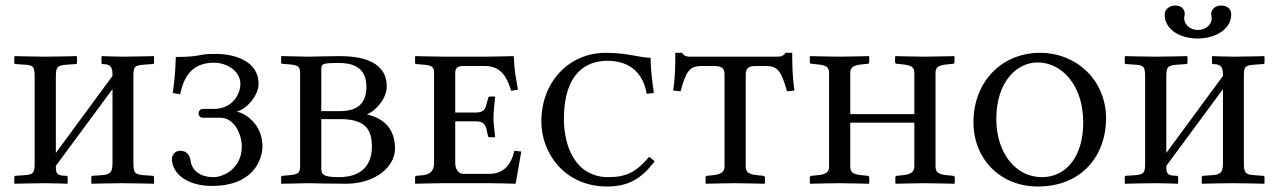

<svg xmlns="http://www.w3.org/2000/svg" viewBox="-20 -666 4645 698"><path d="M144 -460C101 -460 35 -462 35 -462L32 -460V-437C32 -434 34 -433 38 -433L68 -431C104 -429 106 -423 106 -380V-75C106 -40 104 -31 68 -29L37 -27C34 -27 32 -25 32 -22V0L33 2C33 2 101 0 144 0C176 0 225 2 225 2L226 0V-21C226 -25 224 -27 220 -27C186 -27 183 -36 183 -61V-63L389 -342V-77C389 -42 384 -31 348 -29L317 -27C314 -27 312 -25 312 -22V0V2C312 2 380 0 424 0C469 0 539 2 539 2L540 0V-21C540 -25 538 -27 534 -27L504 -29C468 -31 465 -40 465 -77V-382C465 -423 466 -428 504 -431L534 -433C538 -433 540 -435 540 -438V-460L539 -462C539 -462 469 -460 424 -460C396 -460 351 -462 351 -462L349 -460V-437C349 -434 351 -433 354 -433C388 -433 389 -414 389 -390L183 -110V-381C183 -423 186 -428 224 -431L254 -433C258 -433 260 -435 260 -438V-460L258 -462C258 -462 188 -460 144 -460Z M757 -22C706 -22 678 -47 673 -81C669 -114 646 -118 635 -118C617 -118 605 -103 605 -89C605 -35 660 10 751 10C896 10 934 -80 934 -135C934 -218 866 -257 840 -260C881 -271 920 -322 920 -361C920 -447 828 -470 765 -470C690 -470 718 -459 619 -459C618 -409 614 -370 608 -328L635 -323C649 -391 680 -438 759 -438C798 -438 854 -413 854 -359C854 -333 832 -270 757 -270H717C710 -270 702 -264 702 -254C702 -245 708 -238 717 -238H781C831 -238 859 -179 859 -133C859 -52 790 -22 757 -22Z M1148 -411C1148 -435 1150 -437 1214 -437C1258 -437 1312 -424 1312 -351C1312 -291 1281 -262 1216 -262H1148ZM1148 -233H1216C1307 -233 1332 -197 1332 -132C1332 -88 1314 -22 1212 -22C1148 -22 1148 -35 1148 -59ZM1002 -21V2L1104 0C1104 0 1181 2 1237 2C1349 2 1416 -63 1416 -125C1416 -190 1384 -234 1314 -250C1354 -268 1386 -313 1386 -352C1386 -400 1360 -462 1215 -462C1187 -462 1104 -460 1104 -460C1104 -460 1036 -461 1002 -462V-438C1002 -436 1003 -434 1008 -434L1031 -432C1063 -429 1071 -425 1071 -401V-61C1071 -36 1062 -32 1031 -29L1008 -27C1003 -27 1002 -24 1002 -21Z M1764 0C1794 0 1853 2 1853 2L1855 0L1875 -115L1850 -118C1838 -66 1810 -34 1759 -34H1664C1646 -34 1635 -53 1635 -72V-225H1710C1736 -225 1745 -214 1749 -194L1754 -172C1754 -169 1756 -167 1761 -167H1778L1780 -169C1778 -192 1774 -213 1774 -238C1774 -262 1778 -290 1780 -312C1780 -314 1780 -315 1778 -315H1761C1757 -315 1755 -313 1755 -310L1749 -289C1745 -269 1738 -257 1710 -257H1635V-402C1635 -419 1645 -426 1664 -426H1744C1808 -426 1827 -373 1838 -336L1863 -340C1856 -378 1849 -417 1848 -460L1846 -462C1846 -462 1775 -460 1745 -460H1598C1568 -460 1490 -462 1490 -462L1489 -460V-437C1489 -436 1489 -434 1495 -433L1518 -431C1546 -429 1558 -425 1558 -402V-72C1558 -52 1549 -32 1518 -29L1495 -27C1490 -27 1489 -24 1489 -22V0L1490 2C1490 2 1559 0 1589 0Z M2187 12C2265 12 2313 -17 2360 -80L2340 -96C2294 -42 2259 -22 2192 -22C2071 -22 2030 -135 2030 -234C2030 -402 2113 -445 2188 -445C2275 -445 2319 -395 2331 -325L2357 -328C2351 -369 2346 -411 2345 -456C2307 -456 2262 -474 2182 -474C2050 -474 1948 -370 1948 -224C1948 -109 2033 12 2187 12Z M2765 -426C2808 -426 2821 -406 2841 -334L2868 -337C2861 -385 2860 -430 2860 -474H2835C2833 -468 2824 -460 2808 -460H2487C2471 -460 2462 -468 2460 -474H2435C2435 -430 2435 -384 2427 -337L2454 -334C2474 -406 2486 -426 2531 -426H2576C2605 -426 2614 -417 2614 -395V-61C2614 -41 2601 -32 2571 -29L2551 -27C2547 -27 2545 -24 2545 -21V0L2546 2C2546 2 2623 0 2651 0C2681 0 2759 2 2759 2L2761 0V-21C2761 -24 2757 -27 2754 -27L2734 -29C2703 -32 2691 -39 2691 -61V-394C2691 -417 2700 -426 2728 -426Z M3304 -61C3304 -41 3291 -32 3261 -29L3241 -27C3237 -27 3235 -24 3235 -21V0L3236 2C3236 2 3312 0 3340 0C3370 0 3449 2 3449 2L3451 0V-21C3451 -24 3448 -27 3444 -27L3424 -29C3392 -32 3381 -39 3381 -61V-401C3381 -421 3391 -429 3424 -432L3444 -434C3448 -434 3450 -436 3450 -440V-460L3449 -462C3449 -462 3369 -460 3341 -460C3310 -460 3236 -462 3236 -462L3234 -460V-440C3234 -436 3237 -434 3241 -434L3261 -432C3291 -429 3304 -423 3304 -401V-251H3071V-401C3071 -421 3083 -429 3113 -432L3134 -434C3138 -434 3140 -436 3140 -440V-460L3139 -462C3139 -462 3059 -460 3032 -460C3001 -460 2926 -462 2926 -462L2924 -460V-440C2924 -436 2927 -434 2931 -434L2951 -432C2983 -429 2994 -423 2994 -401V-61C2994 -41 2985 -32 2951 -29L2931 -27C2927 -27 2924 -24 2924 -21V0L2926 2C2926 2 3004 0 3032 0C3062 0 3139 2 3139 2L3140 0V-21C3140 -24 3137 -27 3134 -27L3113 -29C3082 -32 3071 -39 3071 -61V-220H3304Z M3752 -439C3841 -439 3918 -355 3918 -221C3918 -98 3857 -22 3768 -22C3671 -22 3602 -111 3602 -234C3602 -369 3677 -439 3752 -439ZM4001 -235C4001 -377 3891 -474 3761 -474C3622 -474 3519 -369 3519 -222C3519 -86 3618 12 3753 12C3917 12 4001 -105 4001 -235Z M4181 -460C4138 -460 4072 -462 4072 -462L4069 -460V-437C4069 -434 4071 -433 4075 -433L4105 -431C4141 -429 4143 -423 4143 -380V-75C4143 -40 4141 -31 4105 -29L4074 -27C4071 -27 4069 -25 4069 -22V0L4070 2C4070 2 4138 0 4181 0C4213 0 4262 2 4262 2L4263 0V-21C4263 -25 4261 -27 4257 -27C4223 -27 4220 -36 4220 -61V-63L4426 -342V-77C4426 -42 4421 -31 4385 -29L4354 -27C4351 -27 4349 -25 4349 -22V0V2C4349 2 4417 0 4461 0C4506 0 4576 2 4576 2L4577 0V-21C4577 -25 4575 -27 4571 -27L4541 -29C4505 -31 4502 -40 4502 -77V-382C4502 -423 4503 -428 4541 -431L4571 -433C4575 -433 4577 -435 4577 -438V-460L4576 -462C4576 -462 4506 -460 4461 -460C4433 -460 4388 -462 4388 -462L4386 -460V-437C4386 -434 4388 -433 4391 -433C4425 -433 4426 -414 4426 -390L4220 -110V-381C4220 -423 4223 -428 4261 -431L4291 -433C4295 -433 4297 -435 4297 -438V-460L4295 -462C4295 -462 4225 -460 4181 -460ZM4456 -614C4456 -633 4442 -646 4418 -646C4399 -646 4383 -632 4383 -615C4383 -613 4383 -610 4384 -608C4385 -605 4385 -602 4385 -599C4385 -577 4364 -557 4335 -557C4305 -557 4285 -578 4285 -600C4285 -602 4285 -605 4286 -608C4286 -611 4287 -614 4287 -616C4287 -632 4275 -646 4253 -646C4230 -646 4214 -631 4214 -613C4214 -559 4269 -526 4334 -526C4398 -526 4456 -559 4456 -614Z"/></svg>

Font: Linux Libertine O C
Style: Regular
Weight: 400
Designer: Philipp H. Poll
Foundry: Philipp H. Poll
Version: Version 4.0.3